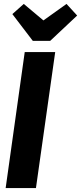

<svg xmlns="http://www.w3.org/2000/svg" viewBox="-20 -958 413 978"><path d="M318.8 -938 373 -878.9 235.8 -750H147L43 -886.2L101.1 -938L201.2 -854ZM261.2 -692.9 163.1 0H8.8L106 -692.9Z"/></svg>

Font: Fira Sans Compressed
Style: Bold Italic
Weight: 700
Width: 3
Italic angle: -8°
Designer: Carrois Corporate & Edenspiekermann AG
Foundry: Carrois Corporate GbR & Edenspiekermann AG
Version: Version 4.203;PS 004.203;hotconv 1.0.88;makeotf.lib2.5.64775